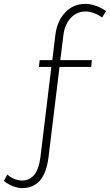

<svg xmlns="http://www.w3.org/2000/svg" viewBox="-147 -772 565 987"><path d="M179 -592 163 -463H325L322 -428H159L102 39Q82 195 -33 195Q-56 195 -82 184.5Q-108 174 -127 158L-109 125Q-95 139 -74 147.5Q-53 156 -34 156Q46 156 61 35L117 -428H53L57 -463H122L138 -596Q148 -667 189.5 -709.5Q231 -752 291 -752Q319 -752 347.5 -741.5Q376 -731 398 -715L378 -682Q359 -696 336.5 -704.5Q314 -713 293 -713Q248 -713 217 -680Q186 -647 179 -592Z"/></svg>

Font: Montserrat arm2 ExtraLight
Style: Regular
Weight: 275
Designer: Julieta Ulanovsky
Foundry: Julieta Ulanovsky
Version: Version 6.000